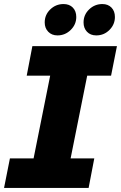

<svg xmlns="http://www.w3.org/2000/svg" viewBox="-29 -929 598 949"><path d="M348 -845Q348 -808 320.5 -781Q293 -754 255 -754Q227 -754 209.5 -772Q192 -790 192 -818Q192 -856 219.5 -882.5Q247 -909 285 -909Q314 -909 331 -891.5Q348 -874 348 -845ZM539 -845Q539 -808 512 -781Q485 -754 447 -754Q418 -754 401 -772Q384 -790 384 -818Q384 -856 411.5 -882.5Q439 -909 477 -909Q505 -909 522 -891.5Q539 -874 539 -845ZM520 -555H402L320 -146H437L409 0H-9L20 -146H137L219 -555H103L131 -701H549Z"/></svg>

Font: TypoPRO Montserrat Alternates
Style: Bold Italic
Weight: 700
Italic angle: -11.3°
Designer: Julieta Ulanovsky
Foundry: Julieta Ulanovsky
Version: Version 6.001